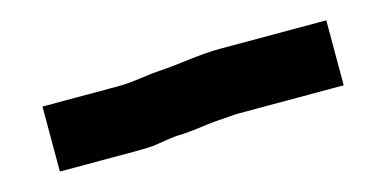

<svg xmlns="http://www.w3.org/2000/svg" viewBox="-32 -149 705 351"><g transform="rotate(-15 320.5 26.5)"><path d="M50 97H194C204 97 214.7 96.7 226 96C245.2 93.7 262.7 89 284 89C306.5 87.9 327.7 83.7 348 82L376 80C382.7 79.3 387.7 79 391 79H592V-44H392C351 -44 317.4 -36.8 278 -34C248.3 -32.6 224 -26 194 -26H50Z"/></g></svg>

Font: Tape
Style: Regular
Weight: 500
Foundry: Cannot Into Space Fonts
Version: Version 0.97